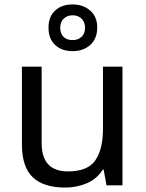

<svg xmlns="http://www.w3.org/2000/svg" viewBox="-20 -837 658 867"><path d="M533 -536V0H461L448 -71H444Q418 -29 372 -9.5Q326 10 274 10Q177 10 128 -36.5Q79 -83 79 -185V-536H168V-191Q168 -63 287 -63Q376 -63 410.5 -113Q445 -163 445 -257V-536ZM308 -606Q259 -606 229 -634Q199 -662 199 -712Q199 -762 229 -789.5Q259 -817 308 -817Q355 -817 387 -789.5Q419 -762 419 -713Q419 -662 387.5 -634Q356 -606 308 -606ZM308 -656Q333 -656 348.5 -671Q364 -686 364 -712Q364 -738 348 -753Q332 -768 308 -768Q284 -768 268 -753Q252 -738 252 -712Q252 -686 266.5 -671Q281 -656 308 -656Z"/></svg>

Font: Noto Sans Lydian
Style: Regular
Weight: 400
Designer: Monotype Design Team
Foundry: Monotype Imaging Inc.
Version: Version 2.002; ttfautohint (v1.8.4.7-5d5b)